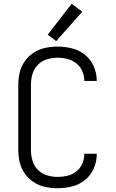

<svg xmlns="http://www.w3.org/2000/svg" viewBox="-20 -990 616 1018"><path d="M285 8Q324 8 362 -1.5Q400 -11 430.5 -35.5Q461 -60 477 -96.5Q493 -133 493 -172V-175H427V-173Q427 -146 416 -121.5Q405 -97 384 -80.5Q363 -64 337.5 -58Q312 -52 285 -52Q257 -52 229 -60.5Q201 -69 180.5 -90Q160 -111 152 -138.5Q144 -166 144 -195V-540Q144 -569 152 -597Q160 -625 180.5 -646Q201 -667 229 -675.5Q257 -684 285 -684Q312 -684 337.5 -677.5Q363 -671 384 -654.5Q405 -638 416 -613.5Q427 -589 427 -563V-561H493V-563Q493 -602 477 -638.5Q461 -675 430.5 -699.5Q400 -724 362 -733.5Q324 -743 285 -743Q252 -743 219.5 -736Q187 -729 159 -711Q131 -693 111.5 -665.5Q92 -638 84.5 -605.5Q77 -573 77 -540V-195Q77 -162 84.5 -129.5Q92 -97 111.5 -69.5Q131 -42 159 -24Q187 -6 219.5 1Q252 8 285 8ZM278 -772 416 -928 360 -970 233 -806Z"/></svg>

Font: Iosevka Sparkle Light
Style: Regular
Weight: 300
Designer: Belleve Invis
Foundry: Belleve Invis
Version: Version 4.5.0; ttfautohint (v1.8.3)